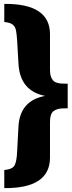

<svg xmlns="http://www.w3.org/2000/svg" viewBox="-20 -770 368 987"><path d="M2 -750Q237 -752 237 -594V-409Q237 -376 251.5 -358Q266 -340 308 -340H328V-213H308Q274 -213 255.5 -199Q237 -185 237 -144V40Q237 199 2 197V104Q45 100 55.5 79Q66 58 68 10L75 -121Q83 -253 212 -277Q83 -302 75 -442L68 -563Q66 -593 62.5 -612.5Q59 -632 46 -643Q33 -654 2 -657Z"/></svg>

Font: Piazzolla SC Black
Style: Regular
Weight: 900
Designer: Juan Pablo del Peral
Foundry: Huerta Tipografica
Version: Version 1.330